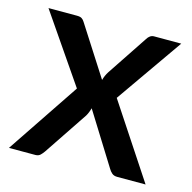

<svg xmlns="http://www.w3.org/2000/svg" viewBox="-82 -592 674 674"><g transform="rotate(15 255.0 -255.0)"><path d="M503.5 0H400.5Q388 0 380.8 -6.5Q373.5 -13 369 -21L251.5 -209.5Q247 -192.5 239.5 -180L133 -21Q127.5 -13 120.8 -6.5Q114 0 103 0H7L183.5 -263L14 -510H117Q129.5 -510 135.2 -506.2Q141 -502.5 145.5 -495L261 -315Q265.5 -331.5 275 -346.5L372.5 -493Q382.5 -510 398 -510H496.5L327 -267.5Z"/></g></svg>

Font: TypoPRO Lato
Style: Regular
Weight: 600
Designer: Lukasz Dziedzic with Adam Twardoch and Botio Nikoltchev
Foundry: tyPoland Lukasz Dziedzic
Version: Version 2.010; 2014-09-01; http://www.latofonts.com/